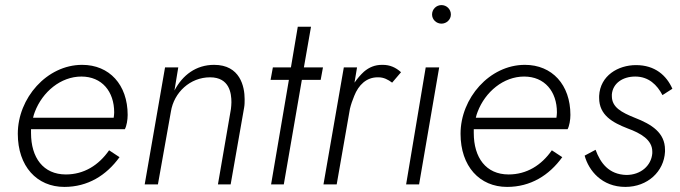

<svg xmlns="http://www.w3.org/2000/svg" viewBox="-20 -725 2673 755"><path d="M233 10C325 10 398 -35 450 -107L409 -134C368 -75 310 -39 239 -39C150 -39 102 -105 102 -202C102 -207 102 -212 102 -217H471C478 -230 482 -254 482 -273C482 -392 410 -470 303 -470C164 -470 50 -339 50 -199C50 -71 125 10 233 10ZM110 -262C112 -270 114 -278 117 -285C147 -364 219 -424 300 -424C381 -424 429 -365 429 -283C429 -276 428 -269 427 -262Z M888 -296 837 0H887L940 -302C942 -313 942 -324 942 -335C942 -385 924 -470 822 -470C751 -470 698 -430 666 -369L681 -460H629L549 0H601L652 -286C664 -362 728 -421 806 -421C883 -421 890 -357 890 -323C890 -314 889 -305 888 -296Z M1053 -460 1044 -411H1116L1046 0H1096L1167 -411H1241L1250 -460H1175L1203 -620H1151L1124 -460Z M1384 -460H1332L1252 0H1304L1356 -297C1360 -314 1366 -331 1373 -348C1390 -391 1421 -421 1465 -421C1466 -421 1467 -421 1468 -421C1489 -421 1506 -412 1522 -400L1557 -441C1536 -460 1513 -470 1485 -470C1484 -470 1483 -470 1482 -470C1455 -470 1432 -461 1411 -443C1397 -430 1385 -416 1374 -400Z M1679 -668C1679 -648 1696 -632 1716 -632C1736 -632 1753 -648 1753 -668C1753 -689 1736 -705 1716 -705C1696 -705 1679 -689 1679 -668ZM1654 -460 1577 0H1628L1707 -460Z M1974 10C2066 10 2139 -35 2191 -107L2150 -134C2109 -75 2051 -39 1980 -39C1891 -39 1843 -105 1843 -202C1843 -207 1843 -212 1843 -217H2212C2219 -230 2223 -254 2223 -273C2223 -392 2151 -470 2044 -470C1905 -470 1791 -339 1791 -199C1791 -71 1866 10 1974 10ZM1851 -262C1853 -270 1855 -278 1858 -285C1888 -364 1960 -424 2041 -424C2122 -424 2170 -365 2170 -283C2170 -276 2169 -269 2168 -262Z M2322 -136 2279 -113C2295 -54 2347 10 2439 10C2527 10 2591 -51 2595 -128C2595 -131 2595 -133 2595 -136C2595 -203 2543 -236 2476 -262C2424 -283 2386 -303 2386 -347C2386 -349 2386 -352 2386 -354C2390 -398 2429 -424 2478 -424C2531 -424 2564 -391 2585 -351L2624 -376C2601 -428 2556 -469 2481 -469C2411 -469 2340 -428 2336 -348C2336 -345 2336 -342 2336 -340C2336 -272 2389 -243 2448 -220C2500 -201 2545 -175 2545 -129C2545 -126 2545 -124 2545 -122C2541 -73 2499 -37 2443 -37C2374 -39 2341 -84 2322 -136Z"/></svg>

Font: Jost Light
Style: Italic
Weight: 300
Italic angle: -5°
Version: Version 3.710